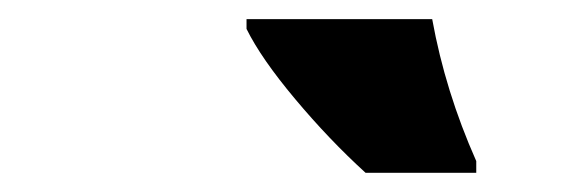

<svg xmlns="http://www.w3.org/2000/svg" viewBox="-20 -786 594 200"><path d="M476.1 -606H360.8Q322.8 -640.6 287.4 -682.9Q252 -725.1 236.8 -755.9V-766.1H430.2Q443.8 -690.9 476.1 -618.2Z"/></svg>

Font: Open Sans Hebrew Extra Bold
Style: Italic
Weight: 800
Italic angle: -12°
Foundry: Ascender Corporation, Yanek Iontef
Version: Version 2.001;PS 002.001;hotconv 1.0.70;makeotf.lib2.5.58329